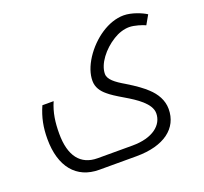

<svg xmlns="http://www.w3.org/2000/svg" viewBox="-124 -624 1071 1009"><g transform="rotate(-20 412.0 -119.5)"><path d="M266 240H474C629 240 718 172 718 64C718 15 693 -27 657 -60C636 -80 603 -105 550 -137C500 -166 466 -192 466 -223C466 -279 518 -345 580 -383C607 -400 639 -411 670 -411C698 -411 742 -397 758 -389L787 -440C763 -456 708 -479 663 -479C578 -479 488 -416 433 -332C406 -290 392 -249 392 -211C392 -175 411 -148 438 -126C454 -112 480 -95 521 -71C577 -38 649 8 649 63C649 128 588 180 474 180H279C184 180 133 115 133 -10C133 -73 140 -126 164 -181H101C75 -122 65 -69 65 -5C65 150 139 240 266 240Z"/></g></svg>

Font: Noto Kufi Arabic Light
Style: Regular
Weight: 300
Designer: Monotype Design Team, David Williams, Khaled Hosny
Foundry: Google LLC
Version: Version 2.109